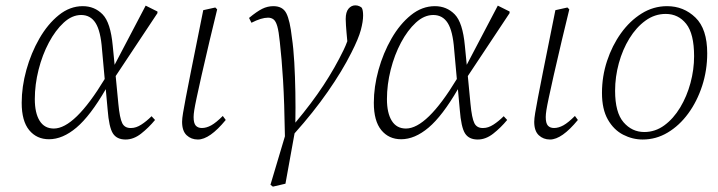

<svg xmlns="http://www.w3.org/2000/svg" viewBox="-20 -508 2681 717"><path d="M110 -138Q110 -86 128 -57Q146 -28 181 -28Q259 -28 371 -213L361 -323Q356 -392 337 -422Q318 -452 283 -452Q249 -452 218 -423.5Q187 -395 162.5 -349Q138 -303 124 -247.5Q110 -192 110 -138ZM163 12Q117 12 89 -22Q61 -56 61 -124Q61 -184 78.5 -247Q96 -310 127 -364Q158 -418 199.5 -451.5Q241 -485 289 -485Q333 -485 363 -454.5Q393 -424 401 -337L408 -266L524 -487L568 -465V-459L412 -224L422 -120Q427 -67 436.5 -48Q446 -29 470 -30Q488 -30 507.5 -42.5Q527 -55 546 -74L559 -60Q535 -31 507 -9Q479 13 449 13Q416 13 401.5 -10Q387 -33 382 -98L375 -175Q317 -75 265.5 -31.5Q214 12 163 12Z M719 13Q694 13 677 -3Q660 -19 660 -53Q660 -65 663.5 -86Q667 -107 674 -144Q681 -181 693 -241L739 -470L784 -480L791 -473L763 -357Q744 -277 732.5 -225.5Q721 -174 714.5 -143.5Q708 -113 705.5 -97Q703 -81 703 -71Q703 -48 711 -39Q719 -30 734 -30Q751 -30 769 -40Q787 -50 812 -75L823 -60Q763 13 719 13Z M999 189 990 182 1044 1Q1042 -127 1037 -208.5Q1032 -290 1025 -351Q1021 -391 1015.5 -410Q1010 -429 1001.5 -435.5Q993 -442 981 -442Q956 -442 919 -423L910 -441Q939 -465 959 -475Q979 -485 1001 -485Q1036 -485 1049.5 -458Q1063 -431 1070 -368Q1076 -328 1079 -275Q1082 -222 1083 -164Q1084 -106 1083 -50Q1145 -124 1188 -189.5Q1231 -255 1263 -321Q1267 -329 1270.5 -337.5Q1274 -346 1277 -354L1274 -387Q1273 -398 1272 -412.5Q1271 -427 1271 -437Q1271 -463 1281.5 -475.5Q1292 -488 1307 -488Q1315 -488 1321.5 -485Q1328 -482 1331 -479Q1336 -470 1336 -450Q1336 -428 1327.5 -396Q1319 -364 1292 -311Q1258 -243 1204 -165.5Q1150 -88 1080 -10L1046 178Z M1425 -138Q1425 -86 1443 -57Q1461 -28 1496 -28Q1574 -28 1686 -213L1676 -323Q1671 -392 1652 -422Q1633 -452 1598 -452Q1564 -452 1533 -423.5Q1502 -395 1477.5 -349Q1453 -303 1439 -247.5Q1425 -192 1425 -138ZM1478 12Q1432 12 1404 -22Q1376 -56 1376 -124Q1376 -184 1393.5 -247Q1411 -310 1442 -364Q1473 -418 1514.5 -451.5Q1556 -485 1604 -485Q1648 -485 1678 -454.5Q1708 -424 1716 -337L1723 -266L1839 -487L1883 -465V-459L1727 -224L1737 -120Q1742 -67 1751.5 -48Q1761 -29 1785 -30Q1803 -30 1822.5 -42.5Q1842 -55 1861 -74L1874 -60Q1850 -31 1822 -9Q1794 13 1764 13Q1731 13 1716.5 -10Q1702 -33 1697 -98L1690 -175Q1632 -75 1580.5 -31.5Q1529 12 1478 12Z M2034 13Q2009 13 1992 -3Q1975 -19 1975 -53Q1975 -65 1978.5 -86Q1982 -107 1989 -144Q1996 -181 2008 -241L2054 -470L2099 -480L2106 -473L2078 -357Q2059 -277 2047.5 -225.5Q2036 -174 2029.5 -143.5Q2023 -113 2020.5 -97Q2018 -81 2018 -71Q2018 -48 2026 -39Q2034 -30 2049 -30Q2066 -30 2084 -40Q2102 -50 2127 -75L2138 -60Q2078 13 2034 13Z M2380 13Q2342 13 2307 -5Q2272 -23 2250 -61.5Q2228 -100 2228 -161Q2228 -223 2247 -280.5Q2266 -338 2299 -384Q2332 -430 2376 -457.5Q2420 -485 2471 -485Q2533 -485 2577 -442.5Q2621 -400 2621 -309Q2621 -245 2602 -187Q2583 -129 2550 -84Q2517 -39 2473.5 -13Q2430 13 2380 13ZM2386 -15Q2427 -15 2461 -40Q2495 -65 2520 -106.5Q2545 -148 2558.5 -198Q2572 -248 2572 -298Q2572 -382 2542.5 -419Q2513 -456 2466 -456Q2425 -456 2390.5 -431Q2356 -406 2330.5 -364.5Q2305 -323 2291 -272Q2277 -221 2277 -169Q2277 -88 2308.5 -51.5Q2340 -15 2386 -15Z"/></svg>

Font: Source Serif Pro Light
Style: Italic
Weight: 300
Italic angle: -12°
Designer: Frank Grießhammer
Foundry: Adobe Systems Incorporated
Version: Version 3.001;hotconv 1.0.111;makeotfexe 2.5.65597